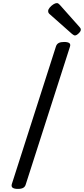

<svg xmlns="http://www.w3.org/2000/svg" viewBox="-20 -1206 542 1240"><path d="M95 14Q73 14 62.5 7Q52 0 56 -16L342 -908Q347 -922 359.5 -928.5Q372 -935 394 -935Q417 -935 427 -928Q437 -921 432 -905L146 -14Q142 0 130 7Q118 14 95 14ZM464 -977Q460 -977 455 -980Q450 -983 445 -987L306 -1110Q296 -1118 293.5 -1123Q291 -1128 291 -1135Q291 -1145 301 -1157Q311 -1169 324 -1177.5Q337 -1186 347 -1186Q353 -1186 357 -1183Q361 -1180 366 -1175L494 -1031Q500 -1024 501 -1020.5Q502 -1017 502 -1014Q502 -1004 488 -990.5Q474 -977 464 -977Z"/></svg>

Font: Playwrite DE LA
Style: Regular
Weight: 400
Designer: Veronika Burian, José Scaglione
Foundry: TypeTogether
Version: Version 1.002